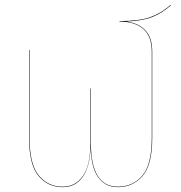

<svg xmlns="http://www.w3.org/2000/svg" viewBox="-20 -763 748 792"><path d="M608 -550V-194Q608 -83 568 -37Q528 9 466 9Q414 9 385 -31.5Q356 -72 354 -155Q350 -72 320 -31.5Q290 9 239 9Q177 9 138.5 -37.5Q100 -84 100 -194V-557H102V-194Q102 -85 140 -39Q178 7 239 7Q291 7 322 -37Q353 -81 353 -175V-398H355V-173Q355 7 466 7Q528 7 567 -38.5Q606 -84 606 -194V-549Q606 -614 570.5 -644Q535 -674 473 -674V-676Q555 -676 600.5 -692.5Q646 -709 684 -743L685 -741Q650 -710 610 -693.5Q570 -677 501 -674Q551 -668 579.5 -638Q608 -608 608 -550Z"/></svg>

Font: FiraGO Two
Style: Regular
Weight: 100
Designer: bBox Type
Foundry: bBox Type GmbH
Version: Version 1.001